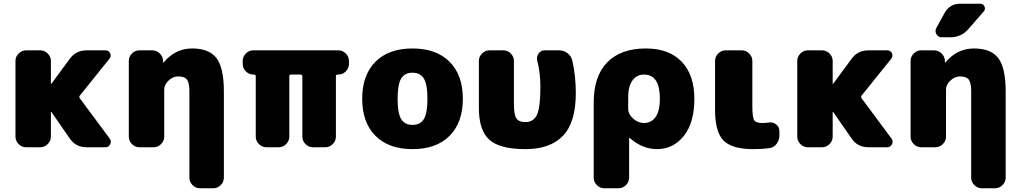

<svg xmlns="http://www.w3.org/2000/svg" viewBox="-20 -790 5473 1030"><path d="M408 -263 569 -46Q579 -32 571 -16Q563 0 546 0H445Q387 0 355 -46L256 -189Q256 -190 254 -190Q253 -190 253 -189V-57Q253 -34 236 -17Q219 0 196 0H120Q97 0 80 -17Q63 -34 63 -57V-463Q63 -486 80 -503Q97 -520 120 -520H196Q219 -520 236 -503Q253 -486 253 -463V-341Q253 -340 254 -340L256 -341L354 -474Q387 -520 445 -520H546Q563 -520 570.5 -505Q578 -490 568 -476L408 -277Q403 -270 408 -263Z M1181 -300V163Q1181 186 1164 203Q1147 220 1124 220H1053Q1030 220 1013 203Q996 186 996 163V-300Q996 -346 983 -363Q970 -380 936 -380Q908 -380 884.5 -358Q861 -336 861 -310V-57Q861 -34 844 -17Q827 0 804 0H728Q705 0 688 -17Q671 -34 671 -57V-463Q671 -486 688 -503Q705 -520 728 -520H796Q820 -520 837 -503.5Q854 -487 855 -463V-455Q855 -454 856 -454Q858 -454 858 -455Q920 -530 1011 -530Q1102 -530 1141.5 -478Q1181 -426 1181 -300Z M1795 -520Q1818 -520 1835 -503Q1852 -486 1852 -463V-447Q1852 -424 1835 -407Q1818 -390 1795 -390H1791Q1782 -390 1782 -381V-57Q1782 -34 1765 -17Q1748 0 1725 0H1659Q1636 0 1619 -17Q1602 -34 1602 -57V-381Q1602 -390 1593 -390H1541Q1532 -390 1532 -381V-57Q1532 -34 1515 -17Q1498 0 1475 0H1409Q1386 0 1369 -17Q1352 -34 1352 -57V-381Q1352 -390 1343 -390H1339Q1316 -390 1299 -407Q1282 -424 1282 -447V-463Q1282 -486 1299 -503Q1316 -520 1339 -520Z M2132 -151.5Q2151 -120 2193 -120Q2235 -120 2254 -151.5Q2273 -183 2273 -260Q2273 -337 2254 -368.5Q2235 -400 2193 -400Q2151 -400 2132 -368.5Q2113 -337 2113 -260Q2113 -183 2132 -151.5ZM1994 -458.5Q2065 -530 2193 -530Q2321 -530 2392 -458.5Q2463 -387 2463 -260Q2463 -133 2392 -61.5Q2321 10 2193 10Q2065 10 1994 -61.5Q1923 -133 1923 -260Q1923 -387 1994 -458.5Z M2978 -520Q3004 -520 3024 -505Q3044 -490 3050 -466Q3069 -383 3069 -290Q3069 -134 3000.5 -62Q2932 10 2799 10Q2661 10 2605 -40.5Q2549 -91 2549 -210V-463Q2549 -486 2566 -503Q2583 -520 2606 -520H2680Q2703 -520 2720 -503Q2737 -486 2737 -463V-230Q2737 -174 2750.5 -154.5Q2764 -135 2799 -135Q2842 -135 2860.5 -174Q2879 -213 2879 -325Q2879 -400 2862 -465Q2857 -485 2869 -502.5Q2881 -520 2902 -520Z M3435 -130Q3474 -130 3497 -162.5Q3520 -195 3520 -260Q3520 -390 3435 -390Q3396 -390 3373 -358.5Q3350 -327 3350 -270V-205Q3350 -178 3376.5 -154Q3403 -130 3435 -130ZM3445 -530Q3569 -530 3637 -459Q3705 -388 3705 -260Q3705 -132 3648.5 -61Q3592 10 3505 10Q3426 10 3358 -50Q3357 -51 3356 -51Q3355 -51 3355 -50V163Q3355 186 3338 203Q3321 220 3298 220H3222Q3199 220 3182 203Q3165 186 3165 163V-240Q3165 -381 3237.5 -455.5Q3310 -530 3445 -530Z M4105 -133Q4126 -136 4143.5 -122.5Q4161 -109 4161 -88V-62Q4161 -37 4145.5 -17.5Q4130 2 4106 5Q4071 10 4021 10Q3907 10 3861.5 -36Q3816 -82 3816 -200V-463Q3816 -486 3833 -503Q3850 -520 3873 -520H3959Q3982 -520 3999 -503Q4016 -486 4016 -463V-220Q4016 -160 4026 -145Q4036 -130 4071 -130Q4086 -130 4105 -133Z M4602 -263 4763 -46Q4773 -32 4765 -16Q4757 0 4740 0H4639Q4581 0 4549 -46L4450 -189Q4450 -190 4448 -190Q4447 -190 4447 -189V-57Q4447 -34 4430 -17Q4413 0 4390 0H4314Q4291 0 4274 -17Q4257 -34 4257 -57V-463Q4257 -486 4274 -503Q4291 -520 4314 -520H4390Q4413 -520 4430 -503Q4447 -486 4447 -463V-341Q4447 -340 4448 -340L4450 -341L4548 -474Q4581 -520 4639 -520H4740Q4757 -520 4764.5 -505Q4772 -490 4762 -476L4602 -277Q4597 -270 4602 -263Z M5375 -300V163Q5375 186 5358 203Q5341 220 5318 220H5247Q5224 220 5207 203Q5190 186 5190 163V-300Q5190 -346 5177 -363Q5164 -380 5130 -380Q5102 -380 5078.5 -358Q5055 -336 5055 -310V-57Q5055 -34 5038 -17Q5021 0 4998 0H4922Q4899 0 4882 -17Q4865 -34 4865 -57V-463Q4865 -486 4882 -503Q4899 -520 4922 -520H4990Q5014 -520 5031 -503.5Q5048 -487 5049 -463V-455Q5049 -454 5050 -454Q5052 -454 5052 -455Q5114 -530 5205 -530Q5296 -530 5335.5 -478Q5375 -426 5375 -300ZM5238 -770Q5255 -770 5261.5 -755Q5268 -740 5257 -728L5173 -632Q5136 -590 5078 -590H5032Q5013 -590 5003.5 -606.5Q4994 -623 5003 -640L5047 -720Q5074 -770 5132 -770Z"/></svg>

Font: Rounded Mplus 1c Black
Style: Regular
Weight: 900
Version: Version 1.059.20150529